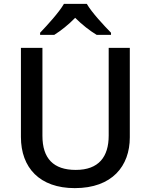

<svg xmlns="http://www.w3.org/2000/svg" viewBox="-20 -961 779 991"><path d="M428 -941H310C284 -896 224 -831 187 -792V-781H260C295 -803 333 -833 368 -869C404 -833 444 -802 479 -781H553V-792C516 -830 454 -896 428 -941ZM650 -252V-714H541V-261C541 -152 490 -84 371 -84C256 -84 199 -143 199 -260V-714H88V-254C88 -95 185 10 366 10C559 10 650 -104 650 -252Z"/></svg>

Font: Noto Sans Lisu Medium
Style: Regular
Weight: 500
Designer: Monotype Design Team. David Williams.
Foundry: Monotype Imaging Inc.
Version: Version 2.102